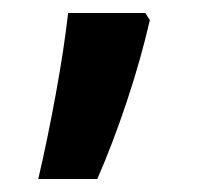

<svg xmlns="http://www.w3.org/2000/svg" viewBox="-20 -150 314 296"><path d="M39 126Q53 66 66 -5Q79 -76 85 -130H204L211 -119Q197 -58 175.5 6.5Q154 71 130 126Z"/></svg>

Font: Noto Sans Devanagari SemiCondensed SemiBold
Style: Regular
Weight: 600
Width: 4
Designer: Jelle Bosma - Monotype Design Team
Foundry: Monotype Imaging Inc.
Version: Version 2.004; ttfautohint (v1.8.4.7-5d5b)